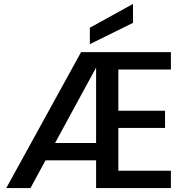

<svg xmlns="http://www.w3.org/2000/svg" viewBox="-20 -963 961 983"><path d="M136 0 213 -142H472V0H855V-89H586V-308H825V-396H586V-607H855V-696H395L12 0ZM472 -617V-231H262ZM440 -737 661 -846V-943L440 -821Z"/></svg>

Font: Poppins Medium
Style: Regular
Weight: 500
Designer: Ninad Kale (Devanagari), Jonny Pinhorn (Latin)
Foundry: Indian Type Foundry
Version: 4.004